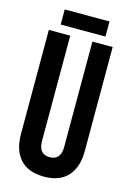

<svg xmlns="http://www.w3.org/2000/svg" viewBox="-125 -881 648 952"><g transform="rotate(15 199.0 -405.0)"><path d="M35.2 -700.2H145V-160.2Q145 -91.8 202.1 -91.8Q258.8 -91.8 258.8 -160.2V-700.2H362.8V-167Q362.8 -82.5 321 -36.9Q279.3 8.8 199.2 8.8Q119.1 8.8 77.1 -36.9Q35.2 -82.5 35.2 -167ZM85 -818.8H314.9V-741.2H85Z"/></g></svg>

Font: VL Bebas Neue Bold
Style: Regular
Weight: 700
Designer: Ryoichi Tsunekawa
Foundry: Ryoichi Tsunekawa
Version: Version 1.300